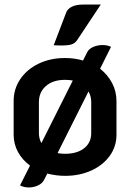

<svg xmlns="http://www.w3.org/2000/svg" viewBox="-20 -764 572 844"><path d="M492 -320V-172Q492 -120 462.5 -79Q433 -38 381.5 -14.5Q330 9 266 9Q228 9 188 -1L173 28Q165 43 146.5 51.5Q128 60 107 60Q85 60 68 51L112 -36Q78 -61 59 -96Q40 -131 40 -172V-320Q40 -373 69 -416Q98 -459 149.5 -484Q201 -509 266 -509Q307 -509 345 -498L363 -534Q370 -549 389.5 -557.5Q409 -566 431 -566Q452 -566 468 -558L420 -462Q454 -435 473 -398.5Q492 -362 492 -320ZM162 -135 300 -410Q285 -413 266 -413Q213 -413 182 -386Q151 -359 151 -315V-179Q151 -155 162 -135ZM381 -315Q381 -341 369 -362L233 -91Q248 -88 266 -88Q319 -88 350 -112.5Q381 -137 381 -179ZM271 -709Q277 -725 296 -734.5Q315 -744 346 -744H423L320 -589Q311 -575 296.5 -569.5Q282 -564 248 -564Q228 -564 216 -565Z"/></svg>

Font: K2D SemiBold
Style: Regular
Weight: 600
Designer: Katatrad Aksorn Co.,Ltd.
Foundry: Cadson Demak Co.,Ltd.
Version: Version 1.000; ttfautohint (v1.6)